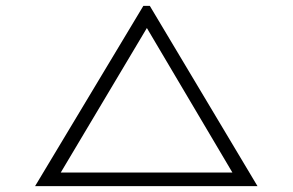

<svg xmlns="http://www.w3.org/2000/svg" viewBox="-20 -629 992 651"><path d="M853 2H99L466 -609H488ZM768 -44 478 -534 186 -44Z"/></svg>

Font: BioRhyme Expanded Light
Style: Regular
Weight: 300
Width: 7
Designer: Aoife Mooney
Foundry: Aoife Mooney Type
Version: Version 1.001